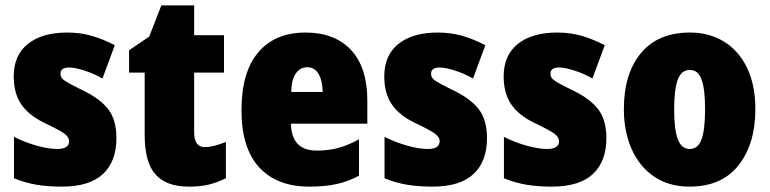

<svg xmlns="http://www.w3.org/2000/svg" viewBox="-20 -684 2864 714"><path d="M210 10Q158 10 116 3Q74 -4 32 -21V-175Q74 -154 117.5 -142Q161 -130 193 -130Q237 -130 237 -159Q237 -174 219.5 -187Q202 -200 141 -229Q85 -257 58 -297.5Q31 -338 31 -400Q31 -479 84 -521Q137 -563 230 -563Q277 -563 318.5 -551.5Q360 -540 407 -516L361 -392Q330 -410 294.5 -421.5Q259 -433 237 -433Q205 -433 205 -410Q205 -400 211 -392.5Q217 -385 239 -373Q261 -361 294 -345Q356 -314 384.5 -275Q413 -236 413 -170Q413 -84 363 -37Q313 10 210 10Z M820 -156V-21Q787 -5 756 2.5Q725 10 682 10Q599 10 558.5 -35Q518 -80 518 -183V-414H460V-497L535 -548L580 -664H702V-553H813V-414H702V-191Q702 -137 742 -137Q772 -137 820 -156Z M1346 -310V-224H1062Q1064 -124 1158 -124Q1202 -124 1238.5 -134Q1275 -144 1315 -166V-31Q1278 -10 1234 0Q1190 10 1130 10Q1010 10 944 -61.5Q878 -133 878 -274Q878 -416 940.5 -489.5Q1003 -563 1116 -563Q1225 -563 1285.5 -498Q1346 -433 1346 -310ZM1063 -342H1180Q1179 -386 1164 -410Q1149 -434 1123 -434Q1097 -434 1080.5 -411.5Q1064 -389 1063 -342Z M1588 10Q1536 10 1494 3Q1452 -4 1410 -21V-175Q1452 -154 1495.5 -142Q1539 -130 1571 -130Q1615 -130 1615 -159Q1615 -174 1597.5 -187Q1580 -200 1519 -229Q1463 -257 1436 -297.5Q1409 -338 1409 -400Q1409 -479 1462 -521Q1515 -563 1608 -563Q1655 -563 1696.5 -551.5Q1738 -540 1785 -516L1739 -392Q1708 -410 1672.5 -421.5Q1637 -433 1615 -433Q1583 -433 1583 -410Q1583 -400 1589 -392.5Q1595 -385 1617 -373Q1639 -361 1672 -345Q1734 -314 1762.5 -275Q1791 -236 1791 -170Q1791 -84 1741 -37Q1691 10 1588 10Z M2032 10Q1980 10 1938 3Q1896 -4 1854 -21V-175Q1896 -154 1939.5 -142Q1983 -130 2015 -130Q2059 -130 2059 -159Q2059 -174 2041.5 -187Q2024 -200 1963 -229Q1907 -257 1880 -297.5Q1853 -338 1853 -400Q1853 -479 1906 -521Q1959 -563 2052 -563Q2099 -563 2140.5 -551.5Q2182 -540 2229 -516L2183 -392Q2152 -410 2116.5 -421.5Q2081 -433 2059 -433Q2027 -433 2027 -410Q2027 -400 2033 -392.5Q2039 -385 2061 -373Q2083 -361 2116 -345Q2178 -314 2206.5 -275Q2235 -236 2235 -170Q2235 -84 2185 -37Q2135 10 2032 10Z M2544 10Q2468 10 2413 -27Q2358 -64 2329 -129.5Q2300 -195 2300 -278Q2300 -410 2363.5 -486.5Q2427 -563 2546 -563Q2617 -563 2672 -529.5Q2727 -496 2758 -432Q2789 -368 2789 -278Q2789 -149 2726.5 -69.5Q2664 10 2544 10ZM2545 -130Q2576 -130 2589 -166Q2602 -202 2602 -278Q2602 -353 2589 -388.5Q2576 -424 2545 -424Q2514 -424 2500.5 -388Q2487 -352 2487 -277Q2487 -203 2500.5 -166.5Q2514 -130 2545 -130Z"/></svg>

Font: Noto Sans Display Black Narrow
Style: Regular
Weight: 900
Width: 4
Designer: Monotype Design team
Foundry: Monotype Imaging Inc.
Version: Version 1.000